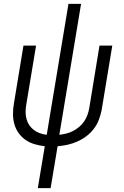

<svg xmlns="http://www.w3.org/2000/svg" viewBox="-20 -755 640 990"><path d="M175 215 211 -1Q184 -4 158.5 -11.5Q133 -19 112 -33.5Q91 -48 76 -69Q61 -90 54 -115Q47 -140 47 -167.5Q47 -195 52 -223L101 -520H166L115 -213Q112 -195 112 -176.5Q112 -158 117 -140.5Q122 -123 131.5 -109Q141 -95 155 -84.5Q169 -74 186 -68Q203 -62 221 -60L333 -735H398L286 -60Q304 -62 322 -66.5Q340 -71 356.5 -79.5Q373 -88 388 -100.5Q403 -113 413.5 -128.5Q424 -144 430.5 -161.5Q437 -179 440 -196L493 -520H559L504 -187Q499 -162 489.5 -137Q480 -112 463.5 -90.5Q447 -69 425 -52.5Q403 -36 378 -25Q353 -14 327.5 -8.5Q302 -3 277 -1L241 215Z"/></svg>

Font: Iosevka SS04 Light Extended
Style: Italic
Weight: 300
Width: 7
Italic angle: -9°
Monospace: yes
Designer: Belleve Invis
Foundry: Belleve Invis
Version: Version 19.0.0; ttfautohint (v1.8.4)